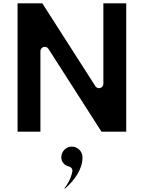

<svg xmlns="http://www.w3.org/2000/svg" viewBox="-20 -820 871 1159"><path d="M224 -512C224 -522.7 233.9 -537 249 -537H251C259.1 -537 267.4 -532.7 272.1 -525.5L592.7 -25H742V-800H604V-313C604 -302.3 594.1 -288 579 -288H577C568.9 -288 560.6 -292.3 555.9 -299.5L235.3 -800H86V-25H224ZM413 65C379.2 65 350 93.5 350 130C350 156.9 369.2 178.9 397.8 185.7C409.6 188.5 419.1 201.1 416.6 214.5C408.2 260.1 386.7 293.7 369.2 316.4L372.2 318.8C428.1 269.1 478 203.9 478 130C478 93.7 449.3 65 413 65Z"/></svg>

Font: Hussar Ekologiczny
Style: Regular
Weight: 400
Foundry: Cannot Into Space Fonts
Version: Version 0.97